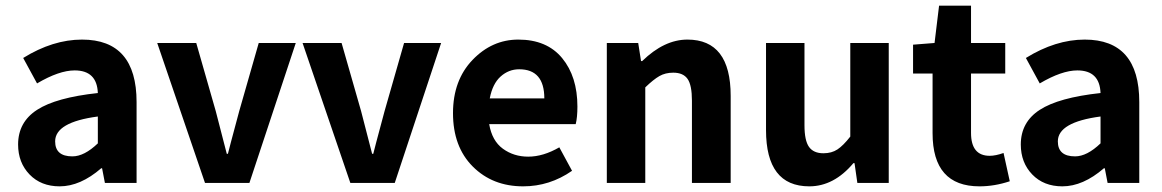

<svg xmlns="http://www.w3.org/2000/svg" viewBox="-20 -647 4110 679"><path d="M191 12Q125 12 84.5 -30Q44 -72 44 -136Q44 -215 111 -258.5Q178 -302 326 -318Q323 -398 244 -398Q189 -398 111 -352L62 -442Q167 -507 270 -507Q463 -507 463 -286V0H351L341 -52H338Q264 12 191 12ZM236 -94Q278 -94 326 -140V-235Q175 -215 175 -147Q175 -94 236 -94Z M705 0 536 -495H674L743 -254Q756 -205 782 -103H786Q787 -109 826 -254L895 -495H1026L862 0Z M1219 0 1050 -495H1188L1257 -254Q1270 -205 1296 -103H1300Q1301 -109 1340 -254L1409 -495H1540L1376 0Z M2022 -270Q2022 -232 2016 -208H1710Q1720 -149 1758.5 -121Q1797 -93 1848 -93Q1901 -93 1958 -126L2003 -43Q1924 12 1830 12Q1722 12 1652 -58Q1582 -128 1582 -247Q1582 -363 1651 -435Q1720 -507 1813 -507Q1914 -507 1968 -441.5Q2022 -376 2022 -270ZM1712 -299H1905Q1905 -402 1816 -402Q1779 -402 1750.5 -376.5Q1722 -351 1712 -299Z M2126 0V-495H2237L2247 -431H2251Q2329 -507 2411 -507Q2564 -507 2564 -308V0H2427V-291Q2427 -346 2411.5 -368Q2396 -390 2361 -390Q2333 -390 2312 -378Q2291 -366 2262 -338V0Z M2842 12Q2689 12 2689 -187V-495H2825V-204Q2825 -150 2841 -127.5Q2857 -105 2892 -105Q2921 -105 2941.5 -118.5Q2962 -132 2987 -164V-495H3123V0H3012L3002 -70H2998Q2929 12 2842 12Z M3444 12Q3278 12 3278 -176V-387H3209V-489L3285 -495L3301 -627H3414V-495H3535V-387H3414V-177Q3414 -96 3480 -96Q3501 -96 3529 -106L3551 -6Q3497 12 3444 12Z M3737 12Q3671 12 3630.5 -30Q3590 -72 3590 -136Q3590 -215 3657 -258.5Q3724 -302 3872 -318Q3869 -398 3790 -398Q3735 -398 3657 -352L3608 -442Q3713 -507 3816 -507Q4009 -507 4009 -286V0H3897L3887 -52H3884Q3810 12 3737 12ZM3782 -94Q3824 -94 3872 -140V-235Q3721 -215 3721 -147Q3721 -94 3782 -94Z"/></svg>

Font: Assistant
Style: Bold
Weight: 700
Designer: Hebrew By Ben Nathan, Latin by Paul Hunt
Version: Version 2.001;PS 002.001;hotconv 1.0.88;makeotf.lib2.5.64775